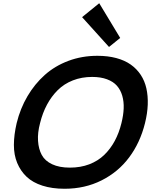

<svg xmlns="http://www.w3.org/2000/svg" viewBox="-20 -1168 950 1198"><path d="M737.8 -399.9Q750 -449.2 751.7 -491.5Q753.4 -533.7 742.9 -570.3Q732.4 -606.9 709.7 -632.8Q687 -658.7 647.7 -673.3Q608.4 -688 555.2 -688Q489.7 -688 434.8 -666.5Q379.9 -645 340.3 -605.7Q300.8 -566.4 273.2 -514.9Q245.6 -463.4 230 -399.9Q213.9 -339.8 217.3 -288.8Q220.7 -237.8 240.7 -200.9Q260.7 -164.1 305.4 -143.1Q350.1 -122.1 416 -122.1Q482.4 -122.1 536.9 -142.8Q591.3 -163.6 630.4 -201.4Q669.4 -239.3 696 -288.8Q722.7 -338.4 737.8 -399.9ZM884.8 -399.9Q854.5 -277.8 786.1 -186.3Q717.8 -94.7 613.8 -42.5Q509.8 9.8 382.8 9.8Q305.2 9.8 244.9 -9.5Q184.6 -28.8 146.5 -64.7Q108.4 -100.6 87.4 -151.1Q66.4 -201.7 66.7 -264.2Q66.9 -326.7 84 -399.9Q106.4 -491.2 151.4 -567.6Q196.3 -644 259.5 -700.4Q322.8 -756.8 407 -788.3Q491.2 -819.8 587.9 -819.8Q652.8 -819.8 705.6 -805.7Q758.3 -791.5 795.7 -765.1Q833 -738.8 857.9 -701.2Q882.8 -663.6 893.3 -616.7Q903.8 -569.8 901.9 -515.4Q899.9 -460.9 884.8 -399.9ZM599.1 -1147.9 730 -931.2 660.2 -875 492.2 -1061Z"/></svg>

Font: Sinkin Sans 600 SemiBold Italic
Style: Regular
Weight: 600
Italic angle: -112°
Designer: Keith Bates
Foundry: K-Type
Version: Sinkin Sans (version 1.0)  by Keith Bates   •   © 2014   www